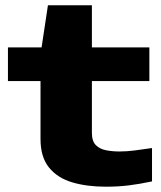

<svg xmlns="http://www.w3.org/2000/svg" viewBox="-20 -693 609 725"><path d="M380 12Q308 12 252.5 -4.5Q197 -21 165 -60.5Q133 -100 133 -168V-387H10V-514H137L161 -673H327V-514H544V-387H327V-191Q327 -160 342 -145Q357 -130 381 -125.5Q405 -121 431 -121Q459 -121 489.5 -125Q520 -129 554 -134V-8Q507 2 466.5 7Q426 12 380 12Z"/></svg>

Font: Special Gothic Extended Bold
Style: Regular
Weight: 700
Width: 7
Designer: Alistair McCready
Foundry: Monolith
Version: Version 1.000; ttfautohint (v1.8.4.7-5d5b)